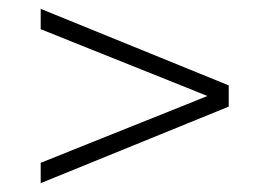

<svg xmlns="http://www.w3.org/2000/svg" viewBox="-20 -567 609 434"><path d="M497 -374V-326L72 -153V-199L449 -350L72 -501V-547Z"/></svg>

Font: Idrija Light
Style: Regular
Weight: 300
Designer: Julieta Ulanovsky
Foundry: Julieta Ulanovsky
Version: Version 7.200